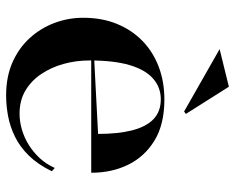

<svg xmlns="http://www.w3.org/2000/svg" viewBox="-92 -680 786 643"><g transform="rotate(90 301.5 -358.0)"><path d="M313 -515Q396 -515 450 -482Q504 -449 531 -394Q558 -339 558 -270H179V-280L428 -293Q428 -360 416 -407Q404 -454 378.5 -478.5Q353 -503 312 -503Q272 -503 242.5 -477Q213 -451 197.5 -398.5Q182 -346 182 -264Q182 -219 193.5 -177.5Q205 -136 227.5 -102.5Q250 -69 283 -49.5Q316 -30 360 -30Q387 -30 414 -38Q441 -46 465 -61Q489 -76 509 -97.5Q529 -119 542 -148L553 -138Q530 -91 500.5 -61Q471 -31 437 -14.5Q403 2 368 8.5Q333 15 299 15Q237 15 189 -6Q141 -27 107.5 -63.5Q74 -100 56.5 -146.5Q39 -193 39 -243Q39 -306 59.5 -356Q80 -406 116.5 -441.5Q153 -477 203 -496Q253 -515 313 -515ZM353 -581 144 -700 270 -731 361 -587Z"/></g></svg>

Font: Kalnia Medium
Style: Regular
Weight: 500
Designer: Frida Medrano
Foundry: Frida Medrano
Version: Version 1.105